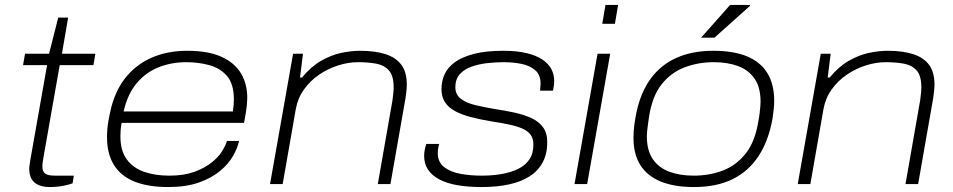

<svg xmlns="http://www.w3.org/2000/svg" viewBox="-20 -743 3847 775"><path d="M181 12Q155 12 136 4Q117 -4 107.5 -20.5Q98 -37 98 -62Q98 -69 99.5 -77.5Q101 -86 102 -95L170 -480H73L81 -526H178L215 -672H255L230 -526H365L357 -480H221L156 -111Q154 -99 152.5 -89Q151 -79 151 -71Q151 -52 161.5 -43Q172 -34 202 -34H278L273 -3Q259 2 243 5.5Q227 9 211 10.5Q195 12 181 12Z M659 12Q578 12 523 -10Q468 -32 440 -77Q412 -122 412 -189Q412 -224 417.5 -254.5Q423 -285 430 -313Q450 -387 493 -437Q536 -487 597.5 -512.5Q659 -538 736 -538Q822 -538 875.5 -513Q929 -488 953.5 -445.5Q978 -403 978 -350Q978 -337 976 -315.5Q974 -294 965 -247H471Q468 -232 467 -219Q466 -206 466 -193Q466 -135 491.5 -100Q517 -65 561.5 -49.5Q606 -34 663 -34Q722 -34 763.5 -49Q805 -64 833 -86Q861 -108 876 -132Q891 -156 896 -174H945Q939 -146 921 -114Q903 -82 869 -53.5Q835 -25 783.5 -6.5Q732 12 659 12ZM479 -293H920Q922 -307 923 -319Q924 -331 924 -342Q924 -404 896.5 -436Q869 -468 825 -480Q781 -492 731 -492Q673 -492 621.5 -472Q570 -452 532.5 -408Q495 -364 479 -293Z M1070 0 1163 -526H1203L1191 -430H1199Q1235 -474 1276 -497.5Q1317 -521 1357.5 -529.5Q1398 -538 1433 -538Q1494 -538 1536 -524.5Q1578 -511 1600 -481.5Q1622 -452 1622 -402Q1622 -390 1620.5 -376.5Q1619 -363 1617 -348L1556 0H1505L1564 -337Q1566 -352 1567.5 -365.5Q1569 -379 1569 -390Q1569 -437 1550 -458.5Q1531 -480 1498.5 -486Q1466 -492 1425 -492Q1386 -492 1345 -479Q1304 -466 1268 -441.5Q1232 -417 1207 -382Q1182 -347 1174 -303L1121 0Z M1924 12Q1869 12 1826 4.5Q1783 -3 1753 -19Q1723 -35 1707.5 -58.5Q1692 -82 1692 -114Q1692 -126 1694.5 -138.5Q1697 -151 1701 -162H1753Q1751 -158 1749 -146.5Q1747 -135 1747 -126Q1747 -88 1773.5 -68Q1800 -48 1840.5 -41Q1881 -34 1924 -34Q1967 -34 2004.5 -40.5Q2042 -47 2071 -61Q2100 -75 2116.5 -99Q2133 -123 2133 -159Q2133 -184 2121.5 -199.5Q2110 -215 2087.5 -224.5Q2065 -234 2034 -240.5Q2003 -247 1964 -253Q1916 -261 1878.5 -271Q1841 -281 1815 -295.5Q1789 -310 1775.5 -331.5Q1762 -353 1762 -383Q1762 -415 1774.5 -443Q1787 -471 1816 -492Q1845 -513 1893 -525.5Q1941 -538 2011 -538Q2067 -538 2106 -528.5Q2145 -519 2169.5 -502.5Q2194 -486 2205.5 -464Q2217 -442 2217 -416Q2217 -406 2216 -398.5Q2215 -391 2212 -377H2160Q2160 -385 2161 -391.5Q2162 -398 2162 -405Q2162 -441 2140.5 -459.5Q2119 -478 2085.5 -485Q2052 -492 2014 -492Q1980 -492 1945.5 -488Q1911 -484 1882 -473.5Q1853 -463 1835.5 -443Q1818 -423 1818 -391Q1818 -361 1840.5 -344Q1863 -327 1899.5 -318.5Q1936 -310 1977 -303Q2017 -297 2054.5 -289Q2092 -281 2122.5 -267.5Q2153 -254 2171 -230.5Q2189 -207 2189 -169Q2189 -122 2170.5 -87.5Q2152 -53 2117.5 -31Q2083 -9 2034 1.5Q1985 12 1924 12Z M2411 -647 2424 -723H2475L2462 -647ZM2299 0 2392 -526H2443L2350 0Z M2782 12Q2701 12 2646.5 -10.5Q2592 -33 2564.5 -77Q2537 -121 2537 -186Q2537 -214 2540.5 -239.5Q2544 -265 2549 -289Q2566 -370 2606.5 -425.5Q2647 -481 2710.5 -509.5Q2774 -538 2859 -538Q2942 -538 2996.5 -515Q3051 -492 3078 -447Q3105 -402 3105 -336Q3105 -319 3103 -301Q3101 -283 3098 -263Q3082 -174 3041.5 -112.5Q3001 -51 2936.5 -19.5Q2872 12 2782 12ZM2780 -34Q2844 -34 2898.5 -55Q2953 -76 2990.5 -124Q3028 -172 3041 -253Q3045 -274 3046.5 -288.5Q3048 -303 3049 -313Q3050 -323 3050 -332Q3050 -391 3025.5 -426Q3001 -461 2958.5 -476.5Q2916 -492 2861 -492Q2798 -492 2743 -471Q2688 -450 2650.5 -402.5Q2613 -355 2600 -273Q2597 -252 2595 -237.5Q2593 -223 2592 -212.5Q2591 -202 2591 -193Q2591 -135 2615.5 -100Q2640 -65 2682.5 -49.5Q2725 -34 2780 -34ZM2810 -591 2927 -723H3007V-719L2864 -591Z M3200 0 3293 -526H3333L3321 -430H3329Q3365 -474 3406 -497.5Q3447 -521 3487.5 -529.5Q3528 -538 3563 -538Q3624 -538 3666 -524.5Q3708 -511 3730 -481.5Q3752 -452 3752 -402Q3752 -390 3750.5 -376.5Q3749 -363 3747 -348L3686 0H3635L3694 -337Q3696 -352 3697.5 -365.5Q3699 -379 3699 -390Q3699 -437 3680 -458.5Q3661 -480 3628.5 -486Q3596 -492 3555 -492Q3516 -492 3475 -479Q3434 -466 3398 -441.5Q3362 -417 3337 -382Q3312 -347 3304 -303L3251 0Z"/></svg>

Font: Archivo Expanded Thin
Style: Italic
Weight: 250
Width: 7
Italic angle: -10°
Designer: Hector Gatti
Foundry: Omnibus-Type
Version: Version 2.001